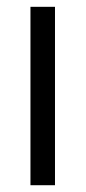

<svg xmlns="http://www.w3.org/2000/svg" viewBox="-20 -546 253 566"><path d="M69.8 0V-525.9H142.1V0Z"/></svg>

Font: Archivo Light
Style: Regular
Weight: 300
Designer: Hector Gatti
Foundry: Omnibus-Type
Version: Version 2.001